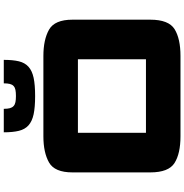

<svg xmlns="http://www.w3.org/2000/svg" viewBox="-0 -953 960 1000"><g transform="rotate(-90 480.0 -453.0)"><path d="M82.1 -555.5Q82.1 -648.3 133.7 -677.6Q185.3 -707 270 -707H688.6Q773.6 -707 825.5 -677.6Q877.5 -648.3 877.5 -555.5V-150.5Q877.5 -54.2 827.9 -23.6Q778.3 7 688.6 7H270Q180.3 7 131.2 -23.9Q82.1 -54.7 82.1 -150.5ZM288.3 -527.2V-172.8Q288.3 -172.8 288.3 -172.8Q288.3 -172.8 288.3 -172.8H671.3Q671.3 -172.8 671.3 -172.8Q671.3 -172.8 671.3 -172.8V-527.2Q671.3 -527.2 671.3 -527.2Q671.3 -527.2 671.3 -527.2H288.3Q288.3 -527.2 288.3 -527.2Q288.3 -527.2 288.3 -527.2ZM290.9 -913.3H413.2Q413.2 -893.8 416.5 -881.6Q419.8 -869.5 427.5 -862.4Q435.2 -855.2 448 -852.6Q460.8 -850 479.8 -850Q499.3 -850 512 -852.6Q524.7 -855.2 532.2 -862.4Q539.8 -869.5 542.8 -881.7Q545.9 -893.9 545.9 -913.3H668.2Q668.2 -866.2 660.7 -834.8Q653.1 -803.4 632.3 -784.6Q611.5 -765.8 574.8 -757.9Q538 -750.1 479.8 -750.1Q421.6 -750.1 384.8 -757.9Q348.1 -765.8 327.1 -784.6Q306.2 -803.4 298.6 -834.8Q290.9 -866.2 290.9 -913.3Z"/></g></svg>

Font: Science Gothic
Style: Regular
Weight: 400
Designer: Thomas Phinney, Vassil Kateliev, Brandon Buerkle
Foundry: Font Detective LLC
Version: Version 1.018